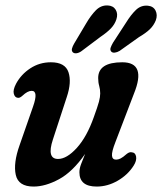

<svg xmlns="http://www.w3.org/2000/svg" viewBox="-20 -677 596 706"><path d="M464.5 -117Q478 -116 480.5 -101Q483 -86 471.5 -68Q450 -34 412.8 -12.5Q375.5 9 335.5 9Q272 9 272 -43.5Q272 -57 278 -73.2Q284 -89.5 293 -111Q247 -45 197 -18Q147 9 103.5 9Q47.5 9 38 -34Q28.5 -77 52 -143L101.5 -285Q122 -343 96.5 -343Q81.5 -343 62.5 -325Q52 -315.5 45 -317.5Q34.5 -318.5 30.8 -332.2Q27 -346 39 -369Q57.5 -403.5 91.5 -425.8Q125.5 -448 167 -448Q219.5 -448 231.8 -411.5Q244 -375 225.5 -320L174.5 -164Q151 -92.5 193.5 -92.5Q225.5 -92.5 262.5 -133.2Q299.5 -174 325 -246.5Q339 -285 343.8 -302.8Q348.5 -320.5 348.5 -333.5Q348.5 -348 344.8 -361Q341 -374 341 -390Q341 -448 429.5 -448Q519.5 -448 472.5 -332.5L404 -153.5Q390.5 -119 391.8 -104.5Q393 -90 407 -90Q414.5 -90 423.2 -94.2Q432 -98.5 446 -111Q456 -119 464.5 -117ZM296.5 -590.5Q314 -620.5 332.5 -639.2Q351 -658 376 -657Q396.5 -656 405.5 -641Q414.5 -626 408 -606Q402 -587.5 388 -572.8Q374 -558 349.5 -541.5L279 -488.5Q270.5 -482.5 261.5 -481.2Q252.5 -480 247.5 -485Q242.5 -490.5 244.8 -498.8Q247 -507 252.5 -516.5ZM443 -593Q461.5 -623 480.2 -640.8Q499 -658.5 524 -656Q544 -654 552 -638Q560 -622 553 -602.5Q545.5 -583.5 531 -569.5Q516.5 -555.5 491 -540.5L420 -490Q411 -484.5 402 -483.5Q393 -482.5 388.5 -488Q384 -494 387 -502.2Q390 -510.5 395.5 -520Z"/></svg>

Font: Fraunces 144pt S100 SemiBold
Style: Italic
Weight: 600
Italic angle: -16°
Version: Version 1.000; ttfautohint (v1.8.3)